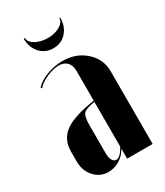

<svg xmlns="http://www.w3.org/2000/svg" viewBox="-173 -745 713 829"><g transform="rotate(-30 183.5 -331.0)"><path d="M264.2 -671.9H269Q269 -628.4 243.7 -600.1Q218.3 -571.8 178.2 -571.8Q138.2 -571.8 112.5 -600.1Q86.9 -628.4 86.9 -671.9H92.8Q92.8 -651.4 118.2 -636.7Q143.6 -622.1 179.2 -622.1Q214.4 -622.1 239.3 -636.5Q264.2 -650.9 264.2 -671.9ZM20 -98.1V-147.9Q20 -208 64.9 -240.7Q109.9 -273.4 214.8 -289.1V-437Q214.8 -465.3 200.2 -480.7Q185.5 -496.1 159.2 -496.1Q130.9 -496.1 96.7 -480.5Q62.5 -464.8 48.8 -446.8L43.9 -451.2Q62 -474.1 101.8 -489.5Q141.6 -504.9 183.1 -504.9Q250.5 -504.9 296.1 -463.9Q341.8 -422.9 341.8 -362.8V0H214.8V-46.9H212.9Q197.8 -20.5 171.9 -5.4Q146 9.8 117.2 9.8Q75.7 9.8 47.9 -21.2Q20 -52.2 20 -98.1ZM171.9 -19Q192.4 -19 214.8 -60.1V-283.2Q169.4 -275.9 157.7 -262.9Q146 -250 146 -207V-65.9Q146 -44.9 153.1 -32Q160.2 -19 171.9 -19Z"/></g></svg>

Font: Moniqa Black Display
Style: Regular
Weight: 900
Designer: Rajesh Rajput
Foundry: Rajesh Rajput
Version: Version 1.000